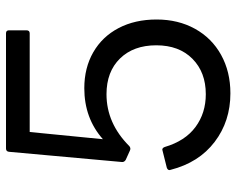

<svg xmlns="http://www.w3.org/2000/svg" viewBox="-94 -680 788 640"><g transform="rotate(-90 300.0 -360.0)"><path d="M54 -185 53 -189Q53 -195 61 -198L117 -212L121 -213Q127 -213 130 -205Q150 -137 196.5 -102.5Q243 -68 306 -68Q379 -68 424 -112.5Q469 -157 469 -233Q469 -309 425 -354Q381 -399 306 -399Q209 -399 133 -323Q126 -317 118 -321L87 -335Q79 -340 80 -348L114 -724Q115 -734 125 -734H509Q519 -734 519 -724V-666Q519 -655 509 -655H180L156 -411Q226 -473 326 -473Q394 -473 446 -443Q498 -413 526.5 -358.5Q555 -304 555 -232Q555 -160 524 -104Q493 -48 437 -17Q381 14 309 14Q216 14 147 -38.5Q78 -91 54 -185Z"/></g></svg>

Font: LINE Seed Sans TH
Style: Regular
Weight: 400
Designer: Dalton Maag Ltd | Thai characters by Cadson Demak Co.,Ltd.
Foundry: Dalton Maag Ltd
Version: Version 1.002